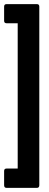

<svg xmlns="http://www.w3.org/2000/svg" viewBox="-22 -743 239 933"><path d="M10 170Q-2 170 -2 157V88Q-2 76 10 76H64V-630H10Q-2 -630 -2 -642V-711Q-2 -723 10 -723H157Q169 -723 169 -711V157Q169 170 157 170Z"/></svg>

Font: Sofia Sans Extra Condensed ExtraBold
Style: Regular
Weight: 800
Designer: Botio Nikoltchev, Ani Petrova
Foundry: lettersoup
Version: Version 4.101; ttfautohint (v1.8.4.7-5d5b)